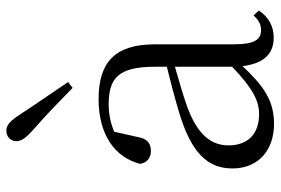

<svg xmlns="http://www.w3.org/2000/svg" viewBox="-156 -694 864 591"><g transform="rotate(-90 275.5 -398.0)"><path d="M319 -620C286 -669 251 -719 219 -768C199 -799 186 -810 169 -810C153 -810 137 -799 137 -779C137 -763 148 -748 177 -723C217 -688 259 -647 301 -606ZM455 13C490 13 519 -2 539 -33L524 -49C508 -32 496 -26 479 -26C450 -26 435 -45 435 -111V-354C435 -476 379 -526 267 -526C160 -526 88 -479 67 -398C71 -377 85 -365 107 -365C130 -365 145 -376 150 -407L166 -478C195 -490 223 -495 250 -495C330 -495 366 -466 366 -354V-316C321 -305 272 -292 228 -279C100 -241 53 -190 53 -114C53 -31 113 14 190 14C262 14 307 -18 368 -83C375 -23 402 13 455 13ZM366 -115C300 -52 262 -32 220 -32C162 -32 124 -64 124 -126C124 -179 156 -221 242 -253C279 -266 323 -279 366 -291Z"/></g></svg>

Font: Noto Serif JP Light
Style: Regular
Weight: 300
Designer: Ryoko NISHIZUKA 西塚涼子 (kana & ideographs); Frank Grießhammer (Latin, Greek & Cyrillic); Wenlong ZHANG 张文龙 (bopomofo); San
Foundry: Adobe
Version: Version 2.001;hotconv 1.1.0;makeotfexe 2.6.0